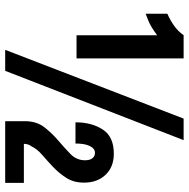

<svg xmlns="http://www.w3.org/2000/svg" viewBox="-14 -714 728 740"><g transform="rotate(90 350.0 -344.0)"><path d="M116 -275H205V-687.7H115.7Q100.7 -666.3 79.6 -651.3Q58.6 -636.3 32.9 -625V-541.4Q35.9 -542.4 59.3 -551.6Q82.7 -560.9 116 -585.7ZM437.1 -687.7 172.1 0H253L520.1 -687.7ZM447 0H684.7V-72H534.4Q534.4 -79 536.6 -87.1Q538.7 -95.1 543.7 -100.7Q553.7 -122.6 577 -142.6Q600.3 -162.6 624.1 -185.3Q648 -208 665.9 -236.2Q683.9 -264.4 683.9 -303.9Q683.9 -355.1 653.6 -386.9Q623.4 -418.7 572.4 -418.7Q506.7 -418.7 479.1 -375.9Q451.4 -333 451.4 -270.9H533.1Q533.1 -305.9 542.7 -325.9Q552.3 -346 568.9 -346Q582.4 -346 590.1 -335.9Q597.7 -325.9 597.7 -308Q597.7 -275.3 574.1 -252.1Q550.4 -229 522.4 -205.2Q494.3 -181.4 470.6 -151.2Q447 -121 447 -75.1Z"/></g></svg>

Font: Secuela Black
Style: Regular
Weight: 900
Designer: Fernando Haro
Foundry: deFharo
Version: Version 1.704